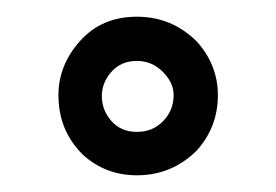

<svg xmlns="http://www.w3.org/2000/svg" viewBox="-20 -834 331 230"><path d="M80 -648Q107 -624 144 -624Q186 -624 216 -654Q241 -682 241 -720Q241 -756 216 -784Q186 -814 144 -814Q102 -814 76 -785Q50 -756 50 -720Q50 -677 80 -648ZM144 -676Q125 -676 113.5 -689Q102 -702 102 -719Q102 -735 113.5 -748Q125 -761 144 -761Q162 -761 175 -748Q188 -735 188 -720Q188 -702 175.5 -689Q163 -676 144 -676Z"/></svg>

Font: WD-XL Lubrifont TC
Style: Regular
Weight: 400
Designer: [WD-XL Lubrifont] Copyright 2020-2022 (c) NightFurySL2001, Skr-ZERO; [ZCOOL QingKe HuangYou] Copyright 2018-2022 (c) The
Version: Version 2.001;hotconv 1.1.1;makeotfexe 2.6.0